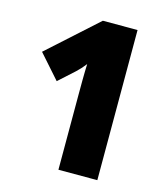

<svg xmlns="http://www.w3.org/2000/svg" viewBox="-107 -798 768 882"><g transform="rotate(15 276.5 -357.0)"><path d="M438 0V-714H273L40 -504L140 -391L214 -458C228 -471 241 -485 255 -503C253 -457 253 -390 253 -361V0Z"/></g></svg>

Font: Noto Sans Gujarati UI SemiCondensed Black
Style: Regular
Weight: 900
Width: 4
Designer: Jelle Bosma - Monotype Design Team, Universal Thirst
Foundry: Monotype Imaging Inc.
Version: Version 2.106